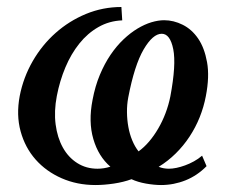

<svg xmlns="http://www.w3.org/2000/svg" viewBox="-20 -514 653 546"><path d="M464.4 -239.7Q481.4 -330.1 472.7 -374Q463.9 -418 439.9 -418Q414.6 -418 388.4 -373.3Q362.3 -328.6 344.7 -236.8Q340.8 -216.3 341.1 -194.8Q341.3 -173.3 345 -153.1Q348.6 -132.8 356 -115Q363.3 -97.2 374 -83.5Q389.6 -94.7 403.8 -111.3Q418 -127.9 429.9 -148.4Q441.9 -168.9 450.7 -192.1Q459.5 -215.3 464.4 -239.7ZM257.3 -34.2Q275.4 -34.2 293.9 -40Q259.8 -69.3 245.4 -118.7Q231 -168 243.2 -230Q250.5 -269 263.9 -301Q277.3 -333 294.4 -358.2Q311.5 -383.3 331.1 -401.9Q350.6 -420.4 370.8 -432.6Q391.1 -444.8 410.6 -450.7Q430.2 -456.5 446.8 -456.5Q473.6 -456.5 499.5 -443.6Q525.4 -430.7 543.5 -404.3Q561.5 -377.9 568.8 -337.2Q576.2 -296.4 565.4 -240.7Q559.6 -210 547.9 -180.7Q536.1 -151.4 519 -125.5Q502 -99.6 479.7 -77.6Q457.5 -55.7 431.2 -39.6Q444.8 -34.2 460.4 -34.2Q469.7 -34.2 481.7 -36.6Q493.7 -39.1 506.3 -43.7Q519 -48.3 531.5 -55.2Q543.9 -62 554.7 -71.3L567.4 -41.5Q541 -14.6 507.6 -1.2Q474.1 12.2 438 12.2Q418.9 12.2 395.3 8.1Q371.6 3.9 354 -4.4Q331.5 3.9 303.5 8.1Q275.4 12.2 251.5 12.2Q199.2 12.2 155.3 -7.1Q111.3 -26.4 81.3 -60.3Q51.3 -94.2 38.6 -140.6Q25.9 -187 36.1 -241.2Q46.4 -293.9 73 -340.1Q99.6 -386.2 138.2 -420.4Q176.8 -454.6 224.6 -474.4Q272.5 -494.1 325.2 -494.1L327.6 -456.1Q290.5 -454.6 259.8 -437Q229 -419.4 205.6 -390.1Q182.1 -360.8 166 -322.5Q149.9 -284.2 141.6 -241.2Q133.3 -197.8 138.2 -160.2Q143.1 -122.6 158.7 -94.5Q174.3 -66.4 199.7 -50.3Q225.1 -34.2 257.3 -34.2Z"/></svg>

Font: Charis SIL CyrE
Style: Italic
Weight: 400
Italic angle: -11°
Foundry: SIL International
Version: Version 5.000